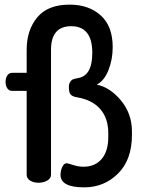

<svg xmlns="http://www.w3.org/2000/svg" viewBox="-20 -788 621 828"><path d="M4 -435Q4 -451 11.5 -462.5Q19 -474 33 -474H95V-573Q95 -658 140.5 -713Q186 -768 280 -768Q363 -768 414.5 -721.5Q466 -675 466 -585Q466 -531 447.5 -485Q429 -439 397 -423Q454 -412 501.5 -355Q549 -298 549 -221V-206Q549 -99 489 -39.5Q429 20 343 20Q241 20 241 -34Q241 -52 248.5 -68Q256 -84 268 -84Q272 -84 295 -76.5Q318 -69 340 -69Q390 -69 418.5 -102.5Q447 -136 447 -198V-213Q447 -278 412.5 -317.5Q378 -357 314 -368Q294 -371 285.5 -379.5Q277 -388 277 -411Q277 -426 282.5 -434.5Q288 -443 294 -445.5Q300 -448 315 -451Q378 -460 378 -560Q378 -675 287 -675Q200 -675 200 -573V-34Q200 -19 184 -9.5Q168 0 146 0Q124 0 109.5 -9.5Q95 -19 95 -34V-396H33Q19 -396 11.5 -407Q4 -418 4 -435Z"/></svg>

Font: TerminalDosisSemiBold
Style: Bold
Weight: 600
Designer: EdgarTolentino, PabloImpallari, IginoMarini
Foundry: EdgarTolentino, PabloImpallari, IginoMarini
Version: Version 1.006